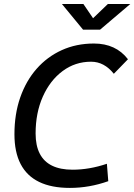

<svg xmlns="http://www.w3.org/2000/svg" viewBox="-20 -918 664 948"><path d="M325.2 9.8Q233.9 9.8 173.1 -19.8Q112.3 -49.3 81.8 -108.2Q51.3 -167 51.3 -255.4Q51.3 -354.5 79.8 -436.5Q108.4 -518.6 160.6 -578.1Q212.9 -637.7 284.9 -670.4Q356.9 -703.1 443.8 -703.1Q551.8 -703.1 611.8 -625.5L542 -553.7Q494.6 -613.3 429.7 -613.3Q351.1 -613.3 289.1 -567.1Q227.1 -521 191.4 -440.9Q155.8 -360.8 155.8 -258.8Q155.8 -199.2 176.3 -159.4Q196.8 -119.6 237.3 -99.9Q277.8 -80.1 338.4 -80.1Q421.4 -80.1 507.8 -109.4L514.6 -23.4Q420.9 9.8 325.2 9.8ZM390.1 -771.5 285.6 -898.4H391.6L443.4 -822.3H433.6L512.7 -898.4H623.5L474.1 -771.5Z"/></svg>

Font: Cascadia Code
Style: Italic
Weight: 400
Italic angle: -10°
Designer: Aaron Bell
Foundry: Saja Typeworks
Version: Version 2407.024